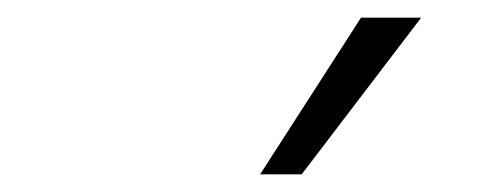

<svg xmlns="http://www.w3.org/2000/svg" viewBox="-20 -756 540 217"><path d="M274 -559 388 -736H456L321 -559Z"/></svg>

Font: Nunito Sans 7pt Condensed Light
Style: Italic
Weight: 300
Width: 3
Italic angle: -9°
Designer: Vernon Adams
Foundry: Vernon Adams
Version: Version 3.101;gftools[0.9.27]